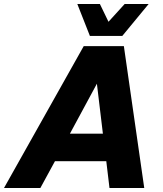

<svg xmlns="http://www.w3.org/2000/svg" viewBox="-58 -941 818 961"><path d="M392 -761H554L686 -921H566L485 -832L442 -921H329ZM-38 0H144L217 -134H474L490 0H664L562 -710H361ZM427 -522 457 -272H292Z"/></svg>

Font: Geist ExtraBold
Style: Italic
Weight: 800
Italic angle: -12°
Designer: Basement.studio, Andrés Briganti, Mateo Zaragoza
Foundry: Basement.studio, Vercel, Andrés Briganti, Guido Ferreyra, Mateo Zaragoza
Version: Version 1.500